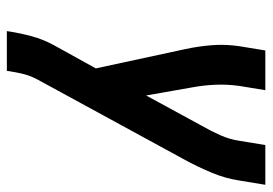

<svg xmlns="http://www.w3.org/2000/svg" viewBox="-134 -640 775 546"><g transform="rotate(90 253.0 -367.5)"><path d="M69 0 70 -7Q75 -39 83.5 -70.5Q92 -102 108 -132L175 -253L120 -508Q112 -545 109 -583.5Q106 -622 112 -662L124 -735H237L225 -662Q220 -627 221.5 -593Q223 -559 229 -527L252 -396L338 -554Q353 -580 365 -607Q377 -634 381 -662L393 -735H506L494 -662Q488 -622 472 -583.5Q456 -545 436 -508L206 -86Q196 -67 191 -47Q186 -27 183 -7L182 0Z"/></g></svg>

Font: Iosevka Curly
Style: Bold Italic
Weight: 700
Italic angle: -9°
Monospace: yes
Designer: Belleve Invis
Foundry: Belleve Invis
Version: Version 22.1.2; ttfautohint (v1.8.4)